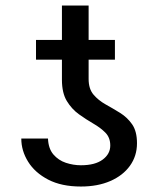

<svg xmlns="http://www.w3.org/2000/svg" viewBox="-20 -675 580 705"><path d="M384.9 -140.6Q384.9 -169.7 367 -187.9Q349.1 -206 322.6 -221.2Q296.2 -236.5 269.7 -255.5Q243.3 -274.5 225.3 -304.2Q207.4 -333.8 207.4 -382.1V-456H112.2V-528.4H207.4V-654.8H305.4V-528.4H402V-456H305.4V-384.9Q305.4 -348.7 323.3 -327.6Q341.3 -306.5 367.7 -291.7Q394.2 -277 420.6 -260.7Q447.1 -244.3 465 -218.8Q483 -193.2 483 -149.1Q483 -102.3 457.2 -66.4Q431.5 -30.5 385.1 -10.3Q338.8 9.9 277 9.9Q206 9.9 157.1 -15.4Q108.3 -40.8 83.3 -81.1Q58.2 -121.4 58.2 -166.2H156.2Q157.7 -129.3 176.1 -107.8Q194.6 -86.3 221.9 -77.2Q249.3 -68.2 277 -68.2Q329.2 -68.2 357.1 -89Q384.9 -109.7 384.9 -140.6Z"/></svg>

Font: Inter UI
Style: Regular
Weight: 400
Designer: Rasmus Andersson
Foundry: rsms
Version: 3.2;8d6f07862